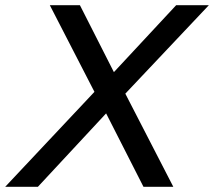

<svg xmlns="http://www.w3.org/2000/svg" viewBox="-75 -720 825 740"><path d="M-55 0 289 -366 117 -700H233L364 -442L604 -700H730L408 -359L593 0H478L334 -283L71 0Z"/></svg>

Font: Red Hat Display SemiBold
Style: Italic
Weight: 600
Italic angle: -12°
Designer: Pentagram, MCKL
Foundry: Pentagram, MCKL
Version: Version 1.023